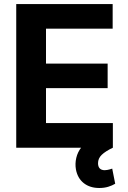

<svg xmlns="http://www.w3.org/2000/svg" viewBox="-20 -727 628 945"><path d="M59.9 -707H534.5V-585.8H206.4V-414.1H509.8V-293.3H206.4V-121.2H535.5V0H59.9ZM353.7 106.9Q348.8 78.9 355.4 50.2Q362 21.5 380.7 -2.1Q399.4 -25.8 429.1 -39.2L535.5 0Q498.9 17.5 480.7 35Q462.5 52.5 462.5 76.4Q462.5 93 470.8 101.9Q479.1 110.7 495.8 110.7Q502.4 110.7 508.8 109.3Q515.3 107.9 520.9 106.5Q527.2 104.2 532.3 102.9L547 177.3Q532.7 186 512.8 192.2Q492.8 198.3 468.8 198.3Q422.7 198.3 392.3 174.4Q361.9 150.5 353.7 106.9Z"/></svg>

Font: Pretendard JP Variable
Style: Regular
Weight: 400
Designer: Base glyphs from Inter by Rasmus Andersson; Hangul glyphs from Noto Sans CJK(Source Han Sans) by Jang Soo-young and Kang
Foundry: Kil Hyung-jin
Version: Version 1.307;Glyphs 3.2 (3192)